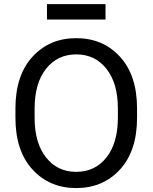

<svg xmlns="http://www.w3.org/2000/svg" viewBox="-20 -914 753 948"><path d="M56.2 -333Q56.2 -168.9 140.4 -77.1Q224.6 14.6 356.4 14.6Q488.3 14.6 572.5 -77.1Q656.7 -168.9 656.7 -333V-377.9Q656.7 -542 572.5 -633.8Q488.3 -725.6 356.4 -725.6Q224.6 -725.6 140.4 -633.8Q56.2 -542 56.2 -377.9ZM150.9 -333V-377.9Q150.9 -502.9 207.3 -574.2Q263.7 -645.5 356.4 -645.5Q449.2 -645.5 505.6 -574.2Q562 -502.9 562 -377.9V-333Q562 -208 505.6 -136.7Q449.2 -65.4 356.4 -65.4Q263.7 -65.4 207.3 -136.7Q150.9 -208 150.9 -333ZM211.9 -817.4H501V-893.6H211.9Z"/></svg>

Font: Roboto Flex
Style: Regular
Weight: 400
Designer: Berlow after Robertson
Foundry: Google
Version: Version 3.200;gftools[0.9.32]